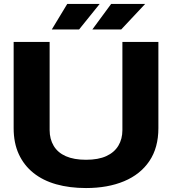

<svg xmlns="http://www.w3.org/2000/svg" viewBox="-20 -941 870 971"><path d="M415 10Q332 10 264.5 -9Q197 -28 149 -66.5Q101 -105 75 -161.5Q49 -218 49 -293V-729H231V-283Q231 -238 251.5 -203.5Q272 -169 313 -151Q354 -133 415 -133Q477 -133 517.5 -151.5Q558 -170 578.5 -204Q599 -238 599 -283V-729H781V-293Q781 -194 735.5 -126.5Q690 -59 607.5 -24.5Q525 10 415 10ZM242 -792 320 -921H484L380 -792ZM447 -792 542 -921H714L593 -792Z"/></svg>

Font: Hubot Sans SemiExpanded
Style: Bold
Weight: 700
Width: 6
Designer: Deni Anggara
Foundry: GitHub, Inc., Subsidiary of Microsoft Corporation
Version: Version 2.000